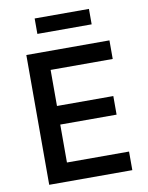

<svg xmlns="http://www.w3.org/2000/svg" viewBox="-95 -949 783 1017"><g transform="rotate(-10 296.5 -440.5)"><path d="M533 0H86V-698H533V-598H199V-404H502V-304H199V-100H533ZM163 -798V-881H455V-798Z"/></g></svg>

Font: IBM Plex Sans Medm
Style: Regular
Weight: 500
Designer: Mike Abbink, Paul van der Laan, Pieter van Rosmalen
Foundry: Bold Monday
Version: Version 3.005